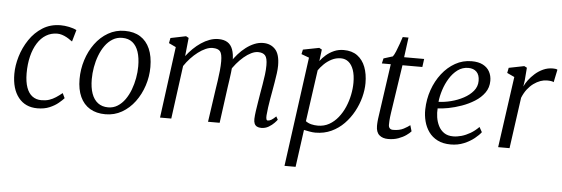

<svg xmlns="http://www.w3.org/2000/svg" viewBox="-56 -873 3834 1309"><g transform="rotate(5 1861.0 -218.5)"><path d="M396.5 -472Q383.5 -482 367.8 -490.5Q352 -499 335.8 -504Q319.5 -509 304 -509Q261.5 -509 227.2 -488.2Q193 -467.5 168.8 -429Q144.5 -390.5 131.5 -337.8Q118.5 -285 118.5 -221Q119 -163 132.8 -124.5Q146.5 -86 172.5 -66.8Q198.5 -47.5 234.5 -47.5Q264.5 -47.5 288 -55.2Q311.5 -63 332.5 -76.8Q353.5 -90.5 375.5 -108.5L391.5 -75Q379.5 -61 355.2 -40.8Q331 -20.5 295.2 -5.2Q259.5 10 212 10Q129 10 82.2 -49Q35.5 -108 35.5 -210.5Q35.5 -267.5 54 -329.8Q72.5 -392 108.8 -446.2Q145 -500.5 198.5 -534.2Q252 -568 322 -568Q348.5 -568 379.2 -561.8Q410 -555.5 431 -544.5L408 -464.5Z M761 -568Q824 -568 867.2 -540.8Q910.5 -513.5 933 -462Q955.5 -410.5 955.5 -337.5Q955.5 -272 935.2 -210Q915 -148 878 -98.2Q841 -48.5 790 -19.2Q739 10 677.5 10Q615.5 10 571.5 -16.2Q527.5 -42.5 504.5 -92.8Q481.5 -143 481.5 -214Q481.5 -281 501.5 -344.2Q521.5 -407.5 558.5 -458Q595.5 -508.5 647 -538.2Q698.5 -568 761 -568ZM747.5 -519Q711 -519 681.8 -501Q652.5 -483 630.5 -452.5Q608.5 -422 593.8 -383.2Q579 -344.5 571.8 -302.8Q564.5 -261 564.5 -221Q564.5 -163 579 -122.2Q593.5 -81.5 622 -60Q650.5 -38.5 692 -38.5Q727.5 -38.5 756.2 -56.5Q785 -74.5 806.8 -105Q828.5 -135.5 843 -174Q857.5 -212.5 865 -254Q872.5 -295.5 872.5 -335Q872.5 -393 858.8 -434Q845 -475 817.5 -497Q790 -519 747.5 -519Z M1198 -558 1185 -432.5Q1205.5 -459.5 1230.5 -484Q1255.5 -508.5 1283.8 -527.5Q1312 -546.5 1341.8 -557.2Q1371.5 -568 1401.5 -568Q1439 -568 1463.2 -553Q1487.5 -538 1499.2 -506.5Q1511 -475 1511 -424.5Q1511 -421 1510.8 -417.2Q1510.5 -413.5 1510.5 -410Q1510.5 -406.5 1510 -402.5L1496.5 -418Q1515 -447.5 1539 -474.5Q1563 -501.5 1590.5 -522.5Q1618 -543.5 1647.8 -555.8Q1677.5 -568 1708 -568Q1758.5 -568 1790.2 -534.5Q1822 -501 1822 -423Q1822 -400 1818 -369.8Q1814 -339.5 1808.5 -307.5Q1803 -275.5 1798 -247Q1793.5 -221.5 1788.2 -192Q1783 -162.5 1779 -133Q1775 -103.5 1773 -78.5Q1772 -62 1774.5 -53Q1777 -44 1784.5 -44Q1796.5 -44 1809.2 -51.8Q1822 -59.5 1840 -77L1852 -55.5Q1847.5 -48.5 1832.5 -32.8Q1817.5 -17 1794.8 -3.5Q1772 10 1744.5 10Q1726.5 10 1714.8 3.8Q1703 -2.5 1697.5 -15.2Q1692 -28 1692.5 -47.5Q1693.5 -71 1697.8 -101.5Q1702 -132 1707.5 -164.2Q1713 -196.5 1717.5 -225.5Q1722 -253 1728 -286.2Q1734 -319.5 1738.2 -353.8Q1742.5 -388 1742.5 -418Q1742.5 -468 1726.8 -485.5Q1711 -503 1678 -503Q1656.5 -503 1631.8 -491Q1607 -479 1582 -457.8Q1557 -436.5 1534.2 -409.5Q1511.5 -382.5 1494 -352.5L1511.5 -400Q1510 -376.5 1506.8 -349.8Q1503.5 -323 1499.8 -296.8Q1496 -270.5 1492.5 -247L1459 0H1379.5L1411.5 -222.5Q1416 -251 1421 -285.2Q1426 -319.5 1429.5 -354Q1433 -388.5 1433 -418Q1433 -468.5 1418.8 -486.2Q1404.5 -504 1367 -504Q1345 -504 1319.8 -493Q1294.5 -482 1268.8 -462.5Q1243 -443 1219.5 -417.8Q1196 -392.5 1177 -364L1128 0H1051L1116 -488L1067.5 -511L1074.5 -546.5L1179.5 -568Z M1925 254 2027 -495.5 1974 -515 1981 -546.5 2091 -568 2109.5 -558 2099.5 -478.5Q2115.5 -500.5 2139.2 -521Q2163 -541.5 2193.2 -554.8Q2223.5 -568 2259 -568Q2315.5 -568 2352.5 -540.8Q2389.5 -513.5 2407.8 -465.8Q2426 -418 2426 -356Q2426 -309.5 2412.8 -258.8Q2399.5 -208 2373.5 -160.2Q2347.5 -112.5 2310 -74Q2272.5 -35.5 2223.5 -12.8Q2174.5 10 2115 10Q2096.5 10 2075.8 6.2Q2055 2.5 2036 -1.5L2001 254ZM2044 -62Q2061 -49.5 2082.5 -44.2Q2104 -39 2127 -39Q2170 -39 2204.5 -58.5Q2239 -78 2265.2 -110.8Q2291.5 -143.5 2309 -184.2Q2326.5 -225 2335.2 -268.2Q2344 -311.5 2344 -351.5Q2344 -403 2331.8 -438.2Q2319.5 -473.5 2297.2 -491.8Q2275 -510 2244.5 -510Q2211 -510 2181.5 -494.8Q2152 -479.5 2129.5 -457.2Q2107 -435 2093.5 -414.5Z M2617 -169.5Q2614.5 -152.5 2613 -139.5Q2611.5 -126.5 2610.8 -114.2Q2610 -102 2610 -86.5Q2610 -72 2617.8 -63.5Q2625.5 -55 2641 -55Q2684.5 -55 2713 -70.2Q2741.5 -85.5 2755.5 -97L2767.5 -56Q2757 -43.5 2735 -28Q2713 -12.5 2682 -1.2Q2651 10 2612.5 10Q2574.5 10 2552 -9.8Q2529.5 -29.5 2529.5 -72.5Q2529.5 -79 2529.8 -86.5Q2530 -94 2530.8 -102.5Q2531.5 -111 2532.5 -119.8Q2533.5 -128.5 2535 -137.5L2586.5 -499.5H2525.5L2533.5 -534.5L2596 -554Q2605 -565.5 2615.2 -590.2Q2625.5 -615 2635.2 -642.8Q2645 -670.5 2651.5 -691H2691L2673 -555H2810L2802.5 -499.5H2666.5Z M3245.5 -92Q3231.5 -72.5 3201.8 -48.5Q3172 -24.5 3130.8 -7.2Q3089.5 10 3041 10Q2988 10 2950.5 -9Q2913 -28 2890 -60.2Q2867 -92.5 2856.8 -132.2Q2846.5 -172 2847.5 -213Q2849 -283 2871.2 -346.8Q2893.5 -410.5 2932.2 -460.2Q2971 -510 3022.5 -539Q3074 -568 3134.5 -568Q3181.5 -568 3212 -552Q3242.5 -536 3257.5 -508.2Q3272.5 -480.5 3272.5 -446Q3272.5 -399.5 3247.2 -364Q3222 -328.5 3181.2 -303Q3140.5 -277.5 3094 -261Q3047.5 -244.5 3004 -236.2Q2960.5 -228 2931 -227.5Q2928.5 -198.5 2933.2 -167Q2938 -135.5 2951.8 -108Q2965.5 -80.5 2990.2 -63.5Q3015 -46.5 3052.5 -46.5Q3080 -46.5 3109.8 -55Q3139.5 -63.5 3169.5 -81Q3199.5 -98.5 3226.5 -126ZM3116 -520.5Q3075.5 -520.5 3043.2 -496.8Q3011 -473 2987.8 -435.2Q2964.5 -397.5 2950.8 -354.5Q2937 -311.5 2933 -272.5Q2973 -273.5 3018.2 -285Q3063.5 -296.5 3103.2 -317.8Q3143 -339 3168 -369.2Q3193 -399.5 3193 -438.5Q3193 -479.5 3172.2 -500Q3151.5 -520.5 3116 -520.5Z M3500 -427Q3508.5 -447 3526.2 -471Q3544 -495 3568.8 -517Q3593.5 -539 3624.2 -553Q3655 -567 3689.5 -567Q3697 -567 3706.8 -566Q3716.5 -565 3721.5 -561L3703.5 -474.5Q3697 -478.5 3685.5 -480.2Q3674 -482 3657 -482Q3635.5 -482 3612.2 -473.8Q3589 -465.5 3566.2 -449Q3543.5 -432.5 3524.2 -407.5Q3505 -382.5 3491.5 -349L3443 0H3365L3433 -486L3382.5 -509.5L3389.5 -545L3494.5 -566L3513 -556.5L3506 -468.5Z"/></g></svg>

Font: Merriweather 7pt Light
Style: Italic
Weight: 300
Italic angle: -7.8°
Designer: Eben Sorkin
Foundry: Eben Sorkin
Version: Version 2.200;gftools[0.9.31]